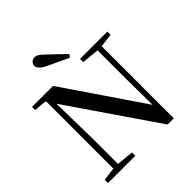

<svg xmlns="http://www.w3.org/2000/svg" viewBox="-252 -1135 1312 1312"><g transform="rotate(-45 403.5 -479.0)"><path d="M478 -810 463 -790Q425 -807 387.5 -825Q350 -843 311 -861Q277 -878 264 -893.5Q251 -909 251 -923Q251 -938 263 -950.5Q275 -963 294 -963Q309 -963 323.5 -954Q338 -945 362 -921Q390 -895 419 -867Q448 -839 478 -810ZM41 0V-32L146 -45H171L305 -32V0ZM137 0V-710H174L182 -285V0ZM506 -704V-735H770V-704L665 -691H641ZM612 5 164 -649 161 -652 132 -697 42 -704V-735H245L653 -136L635 -129L632 -427V-735H672V5Z"/></g></svg>

Font: Noto Serif TC SemiBold
Style: Regular
Weight: 600
Version: Version 2.002-H1;hotconv 1.1.0;makeotfexe 2.6.0